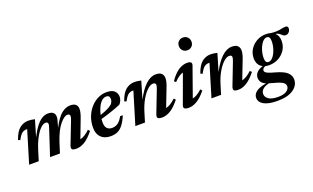

<svg xmlns="http://www.w3.org/2000/svg" viewBox="-98 -1240 3319 2035"><g transform="rotate(-20 1561.5 -223.0)"><path d="M772.5 -116.5Q716.5 -46 668 -17Q619.5 12 574.5 12Q535.5 12 524.8 -0.5Q514 -13 526 -45L621 -289.5Q632.5 -319 632.5 -333.5Q632.5 -359 603.5 -359Q568 -359 517.5 -297.8Q467 -236.5 427 -116L390.5 0H279L375 -293Q385 -323 385 -335Q385 -358.5 356.5 -358.5Q331 -358.5 300 -328.5Q269 -298.5 238.8 -242.2Q208.5 -186 184 -106.5L151.5 0H43L152.5 -362H145Q116.5 -362 94.2 -346Q72 -330 44.5 -277L21.5 -286.5Q53 -376 96.5 -409Q140 -442 191 -442Q211.5 -442 228.5 -439.5Q245.5 -437 266 -432L211.5 -248Q251 -324.5 285.8 -366.8Q320.5 -409 352.2 -425.8Q384 -442.5 415 -442.5Q455.5 -442.5 474 -425.2Q492.5 -408 492.5 -378.5Q492.5 -364.5 488.5 -347Q484.5 -329.5 477.5 -307L464.5 -261.5Q518.5 -365.5 567 -404Q615.5 -442.5 664 -442.5Q709.5 -442.5 728.5 -423.5Q747.5 -404.5 747.5 -373.5Q747.5 -337 726.5 -281L645.5 -68Q695.5 -78 754.5 -134.5Z M1155.5 -153.5Q1128 -89 1099.8 -53Q1071.5 -17 1038 -2.5Q1004.5 12 961 12Q891.5 12 852.5 -26.8Q813.5 -65.5 813.5 -136Q813.5 -201.5 835 -257.5Q856.5 -313.5 893.2 -355Q930 -396.5 976.8 -419.5Q1023.5 -442.5 1074 -442.5Q1137 -442.5 1164.2 -415.5Q1191.5 -388.5 1191.5 -351.5Q1191.5 -329 1182.2 -306.8Q1173 -284.5 1158 -270.5Q1106 -248.5 1047.2 -228.8Q988.5 -209 929 -192.5Q927.5 -175 927.5 -158.5Q927.5 -108 948.2 -86.8Q969 -65.5 1003 -65.5Q1039.5 -65.5 1068.2 -84Q1097 -102.5 1125 -153.5ZM1057.5 -400.5Q1027.5 -400.5 1003.2 -377Q979 -353.5 961.8 -315.8Q944.5 -278 935.5 -236Q1001 -258 1035.5 -277.2Q1070 -296.5 1082.8 -316.2Q1095.5 -336 1095.5 -358.5Q1095.5 -400.5 1057.5 -400.5Z M1242.5 -277 1219.5 -286.5Q1251 -376 1294.5 -409Q1338 -442 1389 -442Q1410 -442 1427.2 -439.5Q1444.5 -437 1465 -432L1407.5 -237Q1459 -336.5 1515.2 -389Q1571.5 -441.5 1629 -441.5Q1676.5 -441.5 1695.8 -421Q1715 -400.5 1715 -368.5Q1715 -333.5 1695.5 -282L1613 -68Q1663 -78.5 1722 -134.5L1740 -116.5Q1684 -46 1635.8 -17Q1587.5 12 1542.5 12Q1503 12 1492.2 -0.5Q1481.5 -13 1494 -45L1588 -288.5Q1600 -319.5 1600 -334Q1600 -345 1593.2 -352Q1586.5 -359 1569.5 -359Q1542.5 -359 1508 -328.8Q1473.5 -298.5 1439.8 -241.8Q1406 -185 1382 -106.5L1349.5 0H1241L1350.5 -362H1343Q1314.5 -362 1292.2 -346Q1270 -330 1242.5 -277Z M1964 -637.5Q1964 -669 1984 -689.2Q2004 -709.5 2035 -709.5Q2066 -709.5 2086.2 -689.2Q2106.5 -669 2106.5 -637.5Q2106.5 -606.5 2086.2 -586.2Q2066 -566 2035 -566Q2004 -566 1984 -586.2Q1964 -606.5 1964 -637.5ZM1789 -34 1908.5 -361Q1859.5 -348 1806 -290L1787.5 -307Q1841 -383.5 1889.2 -413Q1937.5 -442.5 1983 -442.5Q2046.5 -442.5 2030 -396L1913 -66.5Q1962.5 -76 2020 -130L2037 -111.5Q1982 -44 1934 -16Q1886 12 1841.5 12Q1772 12 1789 -34Z M2101 -277 2078 -286.5Q2109.5 -376 2153 -409Q2196.5 -442 2247.5 -442Q2268.5 -442 2285.8 -439.5Q2303 -437 2323.5 -432L2266 -237Q2317.5 -336.5 2373.8 -389Q2430 -441.5 2487.5 -441.5Q2535 -441.5 2554.2 -421Q2573.5 -400.5 2573.5 -368.5Q2573.5 -333.5 2554 -282L2471.5 -68Q2521.5 -78.5 2580.5 -134.5L2598.5 -116.5Q2542.5 -46 2494.2 -17Q2446 12 2401 12Q2361.5 12 2350.8 -0.5Q2340 -13 2352.5 -45L2446.5 -288.5Q2458.5 -319.5 2458.5 -334Q2458.5 -345 2451.8 -352Q2445 -359 2428 -359Q2401 -359 2366.5 -328.8Q2332 -298.5 2298.2 -241.8Q2264.5 -185 2240.5 -106.5L2208 0H2099.5L2209 -362H2201.5Q2173 -362 2150.8 -346Q2128.5 -330 2101 -277Z M2753 265Q2649.5 265 2597.8 235.8Q2546 206.5 2546 157.5Q2546 120 2580 91.8Q2614 63.5 2697.5 48.5Q2660 32 2646.5 10.2Q2633 -11.5 2633 -36.5Q2633 -70.5 2657.2 -96.2Q2681.5 -122 2727 -135.5Q2665 -166 2665 -245.5Q2665 -300 2693.2 -344.8Q2721.5 -389.5 2769 -416Q2816.5 -442.5 2875 -442.5Q2905 -442.5 2929 -434.5Q2973 -429.5 3002.8 -432.5Q3032.5 -435.5 3054 -440.5Q3075.5 -445.5 3095.5 -445.5Q3123 -445.5 3123 -420Q3123 -394.5 3107 -377Q3091 -359.5 3068.5 -359.5Q3051 -359.5 3039.5 -370.2Q3028 -381 3013 -393.2Q2998 -405.5 2971 -410Q3007 -376.5 3007 -317.5Q3007 -263 2978.8 -218.2Q2950.5 -173.5 2902.8 -147.2Q2855 -121 2796.5 -121Q2773 -121 2753 -126Q2735 -120 2726.5 -109.5Q2718 -99 2718 -87.5Q2718 -78 2726 -69Q2734 -60 2757.5 -50Q2781 -40 2827 -28Q2922.5 -1.5 2957.5 32.5Q2992.5 66.5 2992.5 110.5Q2992.5 178 2929 221.5Q2865.5 265 2753 265ZM2801 -155.5Q2828.5 -155.5 2852.8 -185.5Q2877 -215.5 2892 -260.8Q2907 -306 2907 -351.5Q2907 -381.5 2897.5 -394.8Q2888 -408 2871 -408Q2843 -408 2819 -377.8Q2795 -347.5 2780 -302.5Q2765 -257.5 2765 -212Q2765 -182 2774.2 -168.8Q2783.5 -155.5 2801 -155.5ZM2630 144.5Q2630 179.5 2664.5 203.5Q2699 227.5 2770.5 227.5Q2835 227.5 2866.8 205.2Q2898.5 183 2898.5 152.5Q2898.5 122 2863.8 103.5Q2829 85 2745 63.5Q2735 61.5 2726 58.5Q2680 69 2655 91.2Q2630 113.5 2630 144.5Z"/></g></svg>

Font: Newsreader Text SemiBold
Style: Italic
Weight: 600
Italic angle: -17°
Designer: Hugues Gentile
Foundry: Production Type
Version: Version 1.001